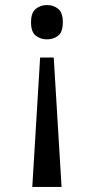

<svg xmlns="http://www.w3.org/2000/svg" viewBox="-20 -561 372 761"><path d="M193 -333 224 180H108L139 -333ZM166 -541Q192 -541 210.5 -526Q229 -511 229 -473Q229 -434 210.5 -419.5Q192 -405 166 -405Q141 -405 122 -419.5Q103 -434 103 -473Q103 -511 122 -526Q141 -541 166 -541Z"/></svg>

Font: Noto Serif Khitan Small Script
Style: Regular
Weight: 400
Designer: LIU Zhao, ZHANG Congyu, Kushim JIANG
Foundry: Guyu Beijing Co. Ltd.
Version: Version 1.000; ttfautohint (v1.8.4.7-5d5b)